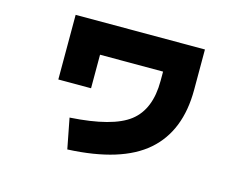

<svg xmlns="http://www.w3.org/2000/svg" viewBox="-89 -727 1178 918"><g transform="rotate(15 500.0 -268.0)"><path d="M180 -584H820V-384Q820 -180 696 -72Q572 36 308 48L279 -102Q489 -115 571.5 -179Q654 -243 654 -384V-430H342V-264H180Z"/></g></svg>

Font: M PLUS 1p Black
Style: Regular
Weight: 900
Version: Version 1.061